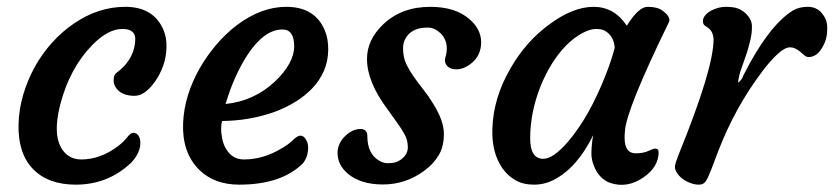

<svg xmlns="http://www.w3.org/2000/svg" viewBox="-20 -525 2394 551"><path d="M33.2 -168.5Q34.2 -210.9 46.6 -253.2Q59.1 -295.4 79.8 -333Q100.6 -370.6 129.2 -402.3Q157.7 -434.1 191.4 -457Q261.7 -505.4 339.4 -505.4Q419.4 -505.4 448.2 -441.4Q458.5 -418.5 457.8 -389.4Q457 -360.4 448.2 -336.2Q439.5 -312 426.3 -293Q396.5 -250 366.2 -250Q332.5 -250 316.4 -268.6Q302.2 -284.7 307.6 -306.2Q309.1 -312.5 316.4 -317.6Q323.7 -322.8 335 -334Q366.7 -367.2 368.2 -411.6Q369.1 -441.9 331.1 -441.9Q290 -441.9 245.1 -396Q179.7 -329.1 152.8 -224.6Q129.4 -133.8 161.6 -91.8Q180.7 -67.4 213.4 -67.4Q268.6 -67.4 319.8 -106.4Q335.4 -118.7 345.2 -131.3Q355 -144 363.3 -144Q371.6 -144 377.2 -136Q382.8 -127.9 382.8 -115.2Q382.8 -86.4 356.9 -58.6Q290.5 4.9 197.3 4.9Q117.7 4.9 74.2 -40.5Q31.2 -85.4 33.2 -168.5Z M505.4 -170.9Q507.3 -213.4 519.5 -252.2Q531.7 -291 552.2 -327.4Q572.8 -363.8 600.3 -396.2Q627.9 -428.7 660.2 -453.1Q730 -505.4 801.3 -505.4Q884.8 -505.4 912.6 -436.5Q922.4 -413.1 921.9 -381.1Q921.4 -349.1 909.7 -322Q897.9 -294.9 877.2 -272.7Q856.4 -250.5 827.9 -232.9Q799.3 -215.3 765.6 -203.1Q696.3 -178.7 617.2 -177.7Q615.2 -170.9 614.7 -157.2Q614.3 -143.6 617.7 -126.7Q621.1 -109.9 629.4 -96.7Q647 -67.4 680.2 -67.4Q736.8 -67.4 790.5 -100.6Q809.6 -111.8 821.5 -123.8Q833.5 -135.7 842.3 -135.7Q851.1 -135.7 857.7 -125.2Q864.3 -114.7 864.3 -101.6Q864.3 -75.7 849.6 -56.6Q788.1 4.9 666.5 4.9Q594.7 4.9 551.3 -38.1Q502.4 -86.9 505.4 -170.9ZM790.5 -440.4Q739.3 -440.4 691.9 -370.1Q651.9 -309.6 627.4 -226.6Q709 -234.9 769 -291Q824.2 -343.8 824.2 -392.1Q824.2 -440.4 790.5 -440.4Z M948.7 -85.9Q948.7 -101.1 955.3 -114Q961.9 -127 971.7 -135.7Q992.2 -154.8 1014.6 -154.8Q1034.2 -154.8 1034.2 -134.8Q1034.2 -84 1067.9 -64Q1080.1 -56.6 1093.3 -56.6Q1106.4 -56.6 1115.7 -59.6Q1125 -62.5 1132.8 -68.8Q1150.4 -83 1150.4 -102.5Q1150.4 -122.1 1141.6 -138.4Q1132.8 -154.8 1119.6 -172.9L1091.8 -211.9Q1033.2 -290 1033.2 -356Q1033.2 -410.6 1079.6 -455.1Q1132.3 -505.4 1214.8 -505.4Q1287.1 -505.4 1327.6 -469.7Q1360.8 -440.9 1360.8 -403.8Q1360.8 -365.2 1331.5 -342.3Q1305.2 -321.8 1278.8 -327.1Q1267.1 -329.6 1260.7 -339.1Q1254.4 -348.6 1258.3 -360.8Q1262.2 -373 1262.2 -386.2Q1262.2 -399.4 1257.3 -410.6Q1252.4 -421.9 1244.1 -429.7Q1227.1 -445.8 1208.3 -445.8Q1189.5 -445.8 1177.2 -441.7Q1165 -437.5 1155.8 -429.7Q1136.7 -412.1 1136.7 -386.5Q1136.7 -360.8 1145.5 -342.3Q1154.3 -323.7 1167.2 -305.2Q1180.2 -286.6 1195.3 -267.6Q1210.4 -248.5 1223.1 -227.5Q1253.9 -178.2 1253.9 -140.9Q1253.9 -103.5 1238.3 -78.4Q1222.7 -53.2 1197.8 -35.2Q1144.5 4.4 1078.6 4.4Q1015.6 4.4 979 -25.9Q948.7 -51.3 948.7 -85.9Z M1772.5 -129.9Q1772.5 -85 1804.2 -85Q1826.2 -85 1840.6 -91.8Q1855 -98.6 1859.9 -98.6Q1870.1 -98.6 1870.1 -87.9Q1870.1 -45.9 1826.2 -15.6Q1779.8 16.1 1731.4 0Q1699.7 -11.2 1684.6 -48.3Q1677.2 -67.4 1677.2 -83Q1677.2 -108.4 1682.1 -136.7Q1636.7 -43.9 1569.3 -8.8Q1542.5 4.9 1512.2 4.9Q1481.9 4.9 1459.7 -7.6Q1437.5 -20 1421.9 -42Q1390.1 -87.9 1393.1 -157.2Q1396 -244.1 1444.3 -327.6Q1488.8 -405.8 1556.6 -455.1Q1624.5 -505.4 1683.6 -505.4Q1742.7 -505.4 1778.8 -451.2Q1812.5 -505.4 1838.4 -505.4Q1866.2 -505.4 1880.4 -495.1Q1907.2 -475.6 1899.4 -460.9Q1776.9 -210 1773.4 -148.4Q1772.5 -139.6 1772.5 -129.9ZM1501.5 -127.9Q1501.5 -69.3 1539.1 -69.3Q1567.9 -69.3 1609.9 -118.2Q1671.4 -189.9 1718.8 -311.5Q1733.9 -349.6 1744.1 -387.7Q1742.2 -420.9 1716.3 -436.5Q1707.5 -441.9 1690.2 -441.9Q1672.9 -441.9 1649.7 -429.2Q1626.5 -416.5 1604.7 -394.5Q1583 -372.6 1564.2 -342.5Q1545.4 -312.5 1531.2 -277.3Q1501.5 -202.1 1501.5 -127.9Z M1928.2 -83Q2027.8 -328.1 2027.8 -412.1Q2026.4 -435.5 2011.7 -445.3L2002 -452.1Q1997.6 -455.6 1997.3 -464.1Q1997.1 -472.7 2003.4 -480.5Q2009.8 -488.3 2020 -494.1Q2041 -505.4 2063.2 -505.4Q2085.4 -505.4 2097.9 -500.5Q2110.4 -495.6 2119.1 -487.3Q2137.7 -469.7 2137.9 -450.2Q2138.2 -430.7 2133.5 -410.6Q2128.9 -390.6 2122.6 -371.3Q2116.2 -352.1 2109.9 -334.7Q2103.5 -317.4 2101.6 -309.1Q2097.7 -292 2098.6 -287.6Q2110.4 -297.9 2112.8 -307.6L2131.8 -343.8Q2195.3 -458 2255.9 -495.1Q2273.4 -505.4 2298.1 -505.4Q2322.8 -505.4 2337.9 -488Q2353 -470.7 2353.8 -449.7Q2354.5 -428.7 2350.8 -414.8Q2347.2 -400.9 2339.8 -388.7Q2323.7 -361.3 2300.8 -361.3Q2294.4 -361.3 2289.1 -365.7L2278.3 -375Q2262.2 -389.2 2247.3 -389.2Q2232.4 -389.2 2211.2 -369.6Q2189.9 -350.1 2167 -319.3Q2089.8 -217.3 2041 -90.8L2019.5 -34.2Q2011.2 -13.2 2004.9 -4.2Q1998.5 4.9 1986.1 4.9Q1973.6 4.9 1961.2 0.2Q1948.7 -4.4 1939 -11.7Q1929.2 -19 1923.3 -28.1Q1917.5 -37.1 1917 -43.7Q1916.5 -50.3 1919.7 -59.8Q1922.9 -69.3 1928.2 -83Z"/></svg>

Font: Courgette
Style: Regular
Weight: 400
Designer: Karolina Lach
Foundry: Sorkin Type Co.
Version: Version 1.002